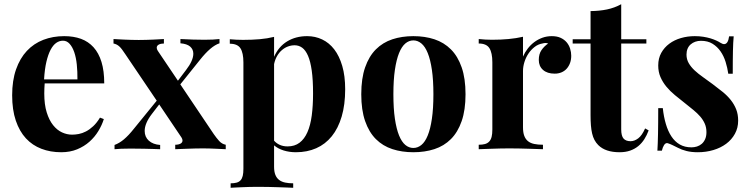

<svg xmlns="http://www.w3.org/2000/svg" viewBox="-20 -701 3524 902"><path d="M318.4 -68.4Q333.5 -68.4 350.1 -71.5Q366.7 -74.7 383.8 -83.5Q400.9 -92.3 417.7 -107.9Q434.6 -123.5 449.7 -148.4L467.8 -141.6Q459 -113.3 442.1 -85.4Q425.3 -57.6 400.4 -35.4Q375.5 -13.2 342.3 0.5Q309.1 14.2 267.6 14.2Q216.8 14.2 174.6 -2Q132.3 -18.1 101.8 -51Q71.3 -84 54.2 -134.5Q37.1 -185.1 37.1 -253.4Q37.1 -322.8 55.4 -375Q73.7 -427.2 106.2 -461.9Q138.7 -496.6 183.6 -513.9Q228.5 -531.2 281.7 -531.2Q325.7 -531.2 360.4 -518.6Q395 -505.9 419.4 -479Q443.8 -452.1 456.8 -409.9Q469.7 -367.7 469.7 -309.1H189.9Q189 -297.9 188.5 -285.9Q188 -273.9 188 -261.7Q188 -209.5 199.5 -172.9Q210.9 -136.2 229.5 -113Q248 -89.8 271.2 -79.1Q294.4 -68.4 318.4 -68.4ZM275.9 -509.8Q258.8 -509.8 244.1 -499.5Q229.5 -489.3 217.8 -467.3Q206.1 -445.3 198 -410.9Q189.9 -376.5 187 -328.1H343.8Q344.2 -364.7 340.8 -397.7Q337.4 -430.7 328.9 -455.6Q320.3 -480.5 307.1 -495.1Q293.9 -509.8 275.9 -509.8Z M984.4 -70.8Q996.6 -53.2 1009.5 -38.8Q1022.5 -24.4 1040.5 -21V0Q1032.7 -0.5 1020.8 -1Q1008.8 -1.5 994.4 -2.2Q980 -2.9 964.4 -3.4Q948.7 -3.9 933.6 -3.9Q915 -3.9 896 -3.4Q877 -2.9 859.4 -2.2Q841.8 -1.5 827.1 -1Q812.5 -0.5 803.2 0V-21Q818.4 -21 827.9 -26.1Q837.4 -31.2 837.4 -41Q837.4 -47.4 832.5 -55.2L728 -210.4L693.4 -165.5Q659.7 -121.6 659.7 -85.9Q659.7 -57.6 679.2 -40Q698.7 -22.5 732.4 -20V0Q717.8 -0.5 698.2 -1.2Q678.7 -2 658.4 -2.2Q638.2 -2.4 619.6 -2.7Q601.1 -2.9 588.9 -2.9Q566.4 -2.9 549.6 -2.2Q532.7 -1.5 518.1 0V-20Q529.8 -24.4 540.5 -30.8Q551.3 -37.1 562.3 -46.4Q573.2 -55.7 585 -68.1Q596.7 -80.6 609.9 -97.2L716.3 -228L568.8 -446.3Q560.5 -458.5 554 -467.5Q547.4 -476.6 541 -482.4Q534.7 -488.3 527.8 -491.7Q521 -495.1 513.2 -496.6V-517.6Q521.5 -517.1 534.9 -516.4Q548.3 -515.6 564.2 -514.9Q580.1 -514.2 597.4 -513.7Q614.7 -513.2 631.8 -513.2Q648.4 -513.2 666 -513.7Q683.6 -514.2 699.5 -514.9Q715.3 -515.6 728.5 -516.4Q741.7 -517.1 750 -517.6V-496.6Q735.4 -496.6 725.8 -491.5Q716.3 -486.3 716.3 -476.6Q716.3 -470.2 721.2 -462.4L815.9 -321.8L854 -372.1Q888.2 -416.5 888.2 -448.7Q888.2 -469.2 873.3 -482.2Q858.4 -495.1 827.6 -497.6V-517.6Q856.9 -516.1 886.2 -515.1Q915.5 -514.2 940.9 -514.2Q963.4 -514.2 980.2 -515.1Q997.1 -516.1 1011.2 -517.6V-497.6Q990.2 -490.7 967.5 -471.2Q944.8 -451.7 919.9 -420.4L827.1 -304.7Z M1422.9 -531.2Q1460.9 -531.2 1493.7 -515.6Q1526.4 -500 1550.3 -469Q1574.2 -438 1587.9 -391.1Q1601.6 -344.2 1601.6 -281.7Q1601.6 -209 1585.2 -153.6Q1568.8 -98.1 1538.6 -60.8Q1508.3 -23.4 1465.6 -4.6Q1422.9 14.2 1370.1 14.2Q1339.4 14.2 1312.7 5.9Q1286.1 -2.4 1267.6 -18.1V82Q1267.6 105.5 1273.7 120.6Q1279.8 135.7 1291.5 144.5Q1303.2 153.3 1319.8 156.7Q1336.4 160.2 1357.4 160.2V181.2Q1344.7 180.7 1326.4 179.9Q1308.1 179.2 1286.1 178.5Q1264.2 177.7 1239.5 177.2Q1214.8 176.8 1189.5 176.8Q1170.9 176.8 1152.6 177.2Q1134.3 177.7 1117.4 178.5Q1100.6 179.2 1086.7 179.9Q1072.8 180.7 1063.5 181.2V160.2Q1080.1 160.2 1091.6 157Q1103 153.8 1110.1 146Q1117.2 138.2 1120.4 125Q1123.5 111.8 1123.5 91.8V-407.7Q1123.5 -452.6 1109.6 -474.1Q1095.7 -495.6 1059.6 -495.6V-516.6Q1090.8 -513.7 1121.6 -513.7Q1163.6 -513.7 1200 -516.8Q1236.3 -520 1267.6 -527.8V-434.1Q1288.6 -481.9 1329.1 -506.6Q1369.6 -531.2 1422.9 -531.2ZM1331.1 -13.2Q1364.3 -13.2 1387.2 -30.5Q1410.2 -47.9 1424.3 -80.1Q1438.5 -112.3 1444.6 -158.4Q1450.7 -204.6 1450.7 -262.2Q1450.7 -325.7 1444.6 -369.1Q1438.5 -412.6 1427 -439Q1415.5 -465.3 1399.7 -476.8Q1383.8 -488.3 1364.3 -488.3Q1347.7 -488.3 1332.3 -482.4Q1316.9 -476.6 1304 -465.3Q1291 -454.1 1281.5 -437.5Q1272 -420.9 1267.6 -399.9V-40Q1278.8 -27.3 1294.7 -20.3Q1310.5 -13.2 1331.1 -13.2Z M1921.9 -531.2Q1976.1 -531.2 2021 -516.4Q2065.9 -501.5 2098.4 -469Q2130.9 -436.5 2148.9 -384.5Q2167 -332.5 2167 -258.3Q2167 -184.1 2148.9 -132.1Q2130.9 -80.1 2098.4 -47.6Q2065.9 -15.1 2021 -0.5Q1976.1 14.2 1921.9 14.2Q1868.2 14.2 1823.2 -0.5Q1778.3 -15.1 1745.8 -47.6Q1713.4 -80.1 1695.3 -132.1Q1677.2 -184.1 1677.2 -258.3Q1677.2 -332.5 1695.3 -384.5Q1713.4 -436.5 1745.8 -469Q1778.3 -501.5 1823.2 -516.4Q1868.2 -531.2 1921.9 -531.2ZM1921.9 -511.2Q1901.4 -511.2 1884.3 -496.8Q1867.2 -482.4 1854.7 -451.7Q1842.3 -420.9 1835.2 -373Q1828.1 -325.2 1828.1 -258.3Q1828.1 -190.9 1835.2 -143.1Q1842.3 -95.2 1854.7 -64.7Q1867.2 -34.2 1884.3 -20Q1901.4 -5.9 1921.9 -5.9Q1942.4 -5.9 1959.7 -20Q1977.1 -34.2 1989.5 -64.7Q2002 -95.2 2009 -143.1Q2016.1 -190.9 2016.1 -258.3Q2016.1 -325.2 2009 -373Q2002 -420.9 1989.5 -451.7Q1977.1 -482.4 1959.7 -496.8Q1942.4 -511.2 1921.9 -511.2Z M2572.3 -531.2Q2596.7 -531.2 2614 -523.2Q2631.3 -515.1 2642.3 -502Q2653.3 -488.8 2658.4 -472.2Q2663.6 -455.6 2663.6 -439Q2663.6 -420.4 2658 -405Q2652.3 -389.6 2642.3 -378.4Q2632.3 -367.2 2617.9 -361.1Q2603.5 -355 2585.9 -355Q2550.8 -355 2531 -372.6Q2511.2 -390.1 2511.2 -419.4Q2511.2 -447.3 2523.9 -465.6Q2536.6 -483.9 2555.2 -496.6Q2548.8 -499 2542 -499Q2536.1 -499 2527.8 -496.6Q2507.8 -493.2 2491.2 -480.2Q2474.6 -467.3 2462.4 -449Q2450.2 -430.7 2443.6 -409.2Q2437 -387.7 2437 -367.7V-103Q2437 -78.6 2442.9 -63Q2448.7 -47.4 2460.4 -37.8Q2472.2 -28.3 2489.7 -24.7Q2507.3 -21 2530.8 -21V0Q2519 -0.5 2501.7 -1Q2484.4 -1.5 2463.4 -2.2Q2442.4 -2.9 2418.9 -3.4Q2395.5 -3.9 2372.1 -3.9Q2351.6 -3.9 2330.6 -3.4Q2309.6 -2.9 2290.3 -2.2Q2271 -1.5 2255.1 -1Q2239.3 -0.5 2229 0V-21Q2246.6 -21 2258.5 -24.4Q2270.5 -27.8 2278.3 -36.1Q2286.1 -44.4 2289.6 -58.1Q2293 -71.8 2293 -92.8V-408.2Q2293 -453.1 2279.1 -474.9Q2265.1 -496.6 2229 -496.6V-517.6Q2244.6 -516.1 2260.3 -515.1Q2275.9 -514.2 2291 -514.2Q2333 -514.2 2369.1 -517.6Q2405.3 -521 2437 -528.3V-435.1Q2445.8 -455.1 2459.2 -472.7Q2472.7 -490.2 2490 -503.2Q2507.3 -516.1 2528.1 -523.7Q2548.8 -531.2 2572.3 -531.2Z M3016.6 -516.6V-496.6H2898.4V-93.3Q2898.4 -62.5 2909.4 -50Q2920.4 -37.6 2942.4 -37.6Q2960.4 -37.6 2978.3 -51Q2996.1 -64.5 3010.7 -97.7L3027.3 -88.4Q3019 -65.9 3007.1 -47.1Q2995.1 -28.3 2978.5 -14.6Q2961.9 -1 2940.2 6.6Q2918.5 14.2 2890.6 14.2Q2824.2 14.2 2790.5 -19.5Q2779.8 -30.3 2772.7 -43.7Q2765.6 -57.1 2761.7 -74Q2757.8 -90.8 2756.1 -111.8Q2754.4 -132.8 2754.4 -159.2V-496.6H2670.4V-516.6H2754.4V-648.9Q2796.9 -649.4 2832 -656.7Q2867.2 -664.1 2898.4 -681.2V-516.6Z M3244.1 -531.2Q3265.1 -531.2 3283.7 -528.3Q3302.2 -525.4 3317.6 -520.8Q3333 -516.1 3344.7 -510.7Q3356.4 -505.4 3363.8 -500.5Q3374.5 -493.7 3381.8 -493.7Q3400.4 -493.7 3405.3 -530.3H3426.8Q3425.3 -516.1 3424.6 -499.3Q3423.8 -482.4 3423.3 -461.4Q3422.9 -440.4 3422.6 -414.1Q3422.4 -387.7 3422.4 -354.5H3401.4Q3397.5 -382.3 3388.9 -409.9Q3380.4 -437.5 3365.2 -459.5Q3350.1 -481.4 3327.6 -495.4Q3305.2 -509.3 3272.9 -509.3Q3258.3 -509.3 3246.1 -504.9Q3233.9 -500.5 3224.6 -492.4Q3215.3 -484.4 3210.2 -472.2Q3205.1 -460 3205.1 -444.8Q3205.1 -422.4 3215.6 -404.3Q3226.1 -386.2 3243.4 -370.1Q3260.7 -354 3283 -338.4Q3305.2 -322.8 3328.1 -305.7Q3353 -287.1 3375 -269.3Q3397 -251.5 3413.1 -231.2Q3429.2 -210.9 3438.5 -187.5Q3447.8 -164.1 3447.8 -134.3Q3447.8 -100.1 3432.6 -72.5Q3417.5 -44.9 3391.6 -25.6Q3365.7 -6.3 3331.3 3.9Q3296.9 14.2 3258.3 14.2Q3228 14.2 3204.8 8.3Q3181.6 2.4 3164.6 -6.8Q3150.9 -13.7 3139.9 -19Q3128.9 -24.4 3118.2 -27.8Q3115.2 -28.8 3113.8 -28.8Q3105.5 -28.8 3099.4 -19Q3093.3 -9.3 3089.4 6.8H3068.4Q3069.3 -9.3 3070.1 -28.3Q3070.8 -47.4 3071.3 -71.3Q3071.8 -95.2 3072 -125Q3072.3 -154.8 3072.3 -192.9H3093.8Q3098.1 -152.3 3108.2 -118.4Q3118.2 -84.5 3134.3 -60.1Q3150.4 -35.6 3173.6 -22.2Q3196.8 -8.8 3228.5 -8.8Q3241.7 -8.8 3254.2 -12.7Q3266.6 -16.6 3276.6 -25.1Q3286.6 -33.7 3292.7 -47.4Q3298.8 -61 3298.8 -80.1Q3298.8 -102.1 3291 -119.9Q3283.2 -137.7 3269.8 -153.3Q3256.3 -168.9 3237.8 -184.1Q3219.2 -199.2 3197.8 -216.3Q3173.3 -235.4 3150.6 -254.2Q3127.9 -272.9 3110.6 -293.9Q3093.3 -314.9 3082.8 -339.1Q3072.3 -363.3 3072.3 -393.6Q3072.3 -426.8 3086.4 -452.4Q3100.6 -478 3124.3 -495.6Q3147.9 -513.2 3179 -522.2Q3210 -531.2 3244.1 -531.2Z"/></svg>

Font: SVN-Playfair Display
Style: Bold
Weight: 700
Designer: Claus Eggers Sørensen
Foundry: Claus Eggers Sørensen
Version: Version 1.004;PS 001.004;hotconv 1.0.70;makeotf.lib2.5.58329